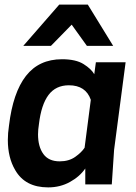

<svg xmlns="http://www.w3.org/2000/svg" viewBox="-20 -800 592 833"><path d="M525 -530H396ZM189 13Q89 13 46 -62Q14 -116 14 -193Q14 -222 19 -255Q36 -398 92.5 -470.5Q149 -543 249 -543Q309 -543 342.5 -522Q376 -501 389 -478L396 -530H525L475 -150L465 0H350V-69Q326 -34 283.5 -10.5Q241 13 189 13ZM239 -100Q279 -100 306.5 -119.5Q334 -139 347 -159L374 -367Q352 -430 279 -430Q222 -430 190.5 -388Q159 -346 149 -262Q145 -237 145 -217Q145 -164 168 -132Q191 -100 239 -100ZM471 -601H357L291 -693L201 -601H81L237 -780H361Z"/></svg>

Font: Tanohe Sans SemiBold
Style: Italic
Weight: 600
Designer: Village Type and Design LLC & Cristiano Sobral
Foundry: Cooper Hewitt Smithsonian Design Museum
Version: Version 1.00;September 29, 2021;FontCreator 13.0.0.2655 64-b